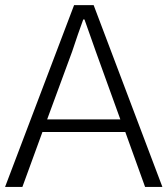

<svg xmlns="http://www.w3.org/2000/svg" viewBox="-22 -738 661 758"><path d="M164.1 -266.6H453.1L356.4 -534.2Q349.6 -554.7 333.5 -599.1Q317.4 -643.6 311.5 -661.1H306.6Q301.8 -648.4 285.6 -602.1Q269.5 -555.7 262.7 -534.2ZM-2 0 270.5 -717.8H347.7L619.1 0H550.8L472.7 -216.8H145.5L66.4 0Z"/></svg>

Font: Gothic A1 Light
Style: Regular
Weight: 300
Version: Version 2.50